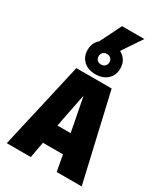

<svg xmlns="http://www.w3.org/2000/svg" viewBox="-262 -1227 1174 1343"><g transform="rotate(30 325.0 -556.0)"><path d="M120 -129V-284H547V-129ZM182 -698H467L628 0H426L364 -341L322 -557L279 -341L217 0H23ZM317 -727Q258 -727 222 -760.5Q186 -794 186 -848Q186 -903 222.5 -936.5Q259 -970 317 -970Q377 -970 413.5 -936.5Q450 -903 450 -848Q450 -794 413.5 -760.5Q377 -727 317 -727ZM318 -806Q338 -806 350 -818Q362 -830 362 -849Q362 -867 350 -879Q338 -891 318 -891Q299 -891 287 -879Q275 -867 275 -849Q275 -830 286.5 -818Q298 -806 318 -806ZM226 -939 312 -1112H492L376 -939Z"/></g></svg>

Font: Azeret Mono ExtraBold
Style: Regular
Weight: 800
Designer: Martin Vácha
Foundry: Displaay
Version: Version 1.002